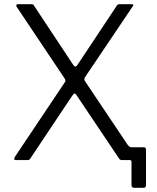

<svg xmlns="http://www.w3.org/2000/svg" viewBox="-20 -762 746 914"><path d="M619 132Q606 132 606 119V8Q606 0 597 0H572L588 -72Q593 -66 596.5 -63.5Q600 -61 606 -61H664Q675 -61 675 -49V119Q675 126 672 129Q669 132 663 132ZM625 -17Q632 -7 629.5 -3.5Q627 0 620 0H560Q552 0 547 -7L345 -308Q340 -317 335.5 -317Q331 -317 323 -305L124 -7Q122 -3 118 -1.5Q114 0 110 0H57Q50 0 48 -3.5Q46 -7 52 -17L287 -368Q292 -374 291.5 -379Q291 -384 286 -391L59 -730Q57 -733 58 -737.5Q59 -742 64 -742H128Q135 -742 137.5 -740.5Q140 -739 142 -735L330 -451Q335 -445 339 -445Q343 -445 348 -452L536 -735Q538 -739 541 -740.5Q544 -742 549 -742H608Q614 -742 614.5 -738.5Q615 -735 612 -732L385 -395Q382 -390 381.5 -385.5Q381 -381 385 -375L625 -17Z"/></svg>

Font: Libre Franklin Light
Style: Regular
Weight: 300
Designer: Pablo Impallari, Rodrigo Fuenzalida, Nhung Nguyen
Foundry: Impallari Type
Version: Version 3.000